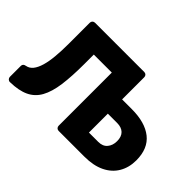

<svg xmlns="http://www.w3.org/2000/svg" viewBox="-118 -1008 1315 1315"><g transform="rotate(45 540.0 -350.0)"><path d="M55.5 -0.4Q44.9 0 37.1 -7.6Q29.4 -15.2 29.4 -25.9V-131.4Q29.4 -152.6 53.7 -156.5Q82 -161.5 101 -185.2Q120 -208.9 132 -249.3Q144 -289.7 149.2 -346.2Q154.4 -402.7 154.4 -472V-674.9Q154.4 -685.5 161.6 -692.8Q168.9 -700 179.5 -700H657.1Q667.7 -700 675 -692.8Q682.2 -685.5 682.2 -674.9V-459.9H776.5Q905 -459.9 975.7 -403.6Q1046.5 -347.2 1046.5 -233.4Q1046.5 -164.2 1015.4 -111.3Q984.4 -58.4 924.1 -29.2Q863.9 0 776.5 0H527.5Q516.9 0 509.6 -7.2Q502.4 -14.5 502.4 -25.1V-540H328V-449Q328 -328.4 316.4 -243.4Q304.7 -158.5 275.3 -105.4Q245.9 -52.3 192.6 -27.1Q139.2 -1.9 55.5 -0.4ZM682.2 -138.7H772.7Q815.5 -138.7 837.9 -165.5Q860.4 -192.2 860.4 -233.2Q860.4 -277.5 837.2 -299.6Q814 -321.8 772.7 -321.8H682.2Z"/></g></svg>

Font: Rubik Light
Style: Regular
Weight: 300
Designer: Hubert and Fischer
Foundry: Hubert and Fischer
Version: Version 2.300;gftools[0.9.30]